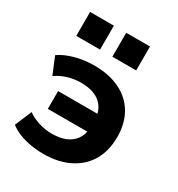

<svg xmlns="http://www.w3.org/2000/svg" viewBox="-176 -845 902 972"><g transform="rotate(30 275.5 -359.5)"><path d="M220 11Q181 11 144.5 4.5Q108 -2 76.5 -14.5Q45 -27 23 -45L64 -143Q93 -122 131 -110.5Q169 -99 207 -99Q251 -99 284.5 -112Q318 -125 338.5 -153Q359 -181 361 -223L372 -198H127V-302H372L361 -279Q357 -318 338 -344Q319 -370 286.5 -383.5Q254 -397 207 -397Q169 -397 131.5 -386Q94 -375 64 -353L23 -452Q58 -477 111 -491.5Q164 -506 223 -506Q308 -506 371.5 -475.5Q435 -445 469 -387Q503 -329 503 -250Q503 -169 469 -111Q435 -53 371 -21Q307 11 220 11ZM278 -590V-730H417V-590ZM67 -590V-730H206V-590Z"/></g></svg>

Font: Nunito Sans 10pt ExtraBold
Style: Regular
Weight: 800
Designer: Vernon Adams
Foundry: Vernon Adams
Version: Version 3.101;gftools[0.9.27]